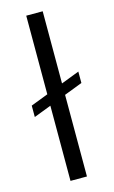

<svg xmlns="http://www.w3.org/2000/svg" viewBox="-117 -796 499 842"><g transform="rotate(-15 132.5 -375.0)"><path d="M168.5 -422.4V-750H93.8V-393.1L15.1 -362.8V-311L93.8 -341.3V0H168.5V-370.6L251 -402.3V-454.1Z"/></g></svg>

Font: Vazirmatn Light
Style: Regular
Weight: 300
Designer: Saber Rastikerdar
Foundry: Saber Rastikerdar
Version: Version 33.003